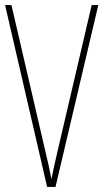

<svg xmlns="http://www.w3.org/2000/svg" viewBox="-20 -734 406 754"><path d="M366 -714H340L205 -136C196 -99 190 -69 182 -31C175 -69 168 -98 159 -136L25 -714H0L165 0H198Z"/></svg>

Font: Noto Sans Oriya ExtCond Thin
Style: Regular
Weight: 100
Width: 2
Designer: Amélie Bonet and Sol Matas
Foundry: Google LLC
Version: Version 2.006